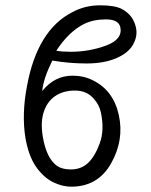

<svg xmlns="http://www.w3.org/2000/svg" viewBox="-20 -700 570 723"><path d="M139 -357Q185 -415 253 -415Q295 -415 329 -398Q407 -360 427.5 -266.5Q448 -173 398.5 -85Q349 3 248 3Q216 3 182 -13Q148 -29 120 -66Q92 -103 79 -164L76 -179Q61 -270 82 -378Q121 -587 252 -654Q300 -680 356.5 -680Q413 -680 439 -666Q482 -643 492 -596Q499 -564 481 -532Q463 -500 417 -480.5Q371 -461 306 -461Q241 -461 177 -472Q143 -403 139 -357ZM192 -509Q214 -505 246 -505Q316 -505 379.5 -528.5Q443 -552 433 -598Q426 -627 379 -627Q332 -627 297 -610Q239 -581 192 -509ZM360 -276Q354 -305 334 -327Q308 -359 262.5 -359Q217 -359 186 -337Q155 -315 143 -272.5Q131 -230 144.5 -168Q158 -106 190 -79Q210 -62 247.5 -62Q285 -62 311 -86Q337 -110 355.5 -160Q374 -210 360 -276Z"/></svg>

Font: LXGW Bright GB
Style: Regular
Weight: 400
Designer: Christian Thalmann (Catharsis Fonts)
Foundry: LXGW / Christian Thalmann (Catharsis Fonts) / Fontworks Inc.
Version: Version 5.510